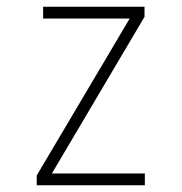

<svg xmlns="http://www.w3.org/2000/svg" viewBox="-20 -550 540 570"><path d="M89 0H410V-35H134L409 -500V-530H108V-495H365L89 -29Z"/></svg>

Font: Noto Sans Mono ExtraCondensed ExtraLight
Style: Regular
Weight: 200
Width: 2
Designer: Monotype Design Team
Foundry: Monotype Imaging Inc.
Version: Version 2.014